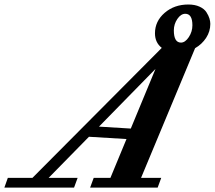

<svg xmlns="http://www.w3.org/2000/svg" viewBox="-93 -849 972 869"><path d="M-73.2 0 -57.6 -43.9H53.7L639.2 -632.3Q608.4 -656.2 608.4 -698.2Q608.4 -752.9 652.1 -790.8Q695.8 -828.6 759.3 -828.6Q789.1 -828.6 810.3 -818.8Q831.5 -809.1 841.3 -793.7Q851.1 -778.3 855 -765.4Q858.9 -752.4 858.9 -740.7Q858.9 -707 840.1 -678Q821.3 -648.9 790 -630.9L545.4 -43.9H636.7L620.6 0H314.9L331.1 -43.9H406.7L479.5 -219.7L309.6 -230L127 -43.9H258.3L242.2 0ZM726.1 -656.2Q745.1 -656.2 761.5 -680.9Q777.8 -705.6 777.8 -734.4Q777.8 -786.6 745.6 -786.6Q725.6 -786.6 709.7 -763.2Q693.8 -739.7 693.8 -711.4Q693.8 -656.2 726.1 -656.2ZM355 -275.9 499 -267.1 610.8 -537.1Z"/></svg>

Font: Elstob 6pt
Style: Italic
Weight: 700
Italic angle: -20°
Designer: Peter S. Baker
Version: Version 1.015